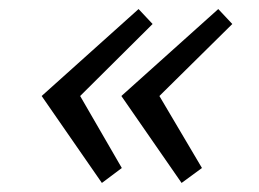

<svg xmlns="http://www.w3.org/2000/svg" viewBox="-20 -462 571 424"><path d="M381 -58 248 -250 462 -442 493 -409 332 -250 426 -91ZM205 -58 72 -250 286 -442 317 -409 157 -250 249 -91Z"/></svg>

Font: Epunda Sans
Style: Italic
Weight: 400
Italic angle: -12.0243°
Designer: Simon Atzbach
Foundry: typofactur
Version: Version 2.204; ttfautohint (v1.8.4.7-5d5b)